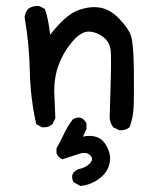

<svg xmlns="http://www.w3.org/2000/svg" viewBox="-20 -492 540 645"><path d="M251 132.8 228.5 121.1Q220.7 111.3 222.7 95.7Q228.5 82 243.2 76.2Q266.6 72.3 281.2 57.6Q295.9 43 283.2 29.8Q270.5 16.6 245.6 24.9Q220.7 33.2 189.5 43Q175.8 37.1 169.9 23.4V5.9Q183.6 -17.6 195.3 -43Q207 -68.4 224.6 -90.8Q235.4 -98.6 251 -96.7Q264.6 -90.8 270.5 -77.1V-58.6L258.8 -33.2Q309.6 -43 332 -10.7Q354.5 21.5 348.6 53.7Q342.8 85.9 314.5 107.4Q286.1 128.9 251 132.8ZM379.9 -54.7 360.4 -64.5Q346.7 -83 348.6 -106.4Q354.5 -276.4 352.5 -314.5Q350.6 -352.5 322.8 -370.6Q294.9 -388.7 271 -385.3Q247.1 -381.8 219.2 -347.7Q191.4 -313.5 176.8 -273.4Q162.1 -233.4 162.1 -186.5L166 -94.7L156.2 -75.2Q142.6 -62.5 121.1 -64.5L101.6 -75.2Q82 -163.1 80.1 -254.9Q78.1 -346.7 62.5 -434.6Q64.5 -450.2 74.2 -461.9Q89.8 -473.6 111.3 -471.7L130.9 -461.9Q142.6 -428.7 148.4 -375Q199.2 -440.4 238.8 -456.1Q278.3 -471.7 313.5 -466.8Q348.6 -461.9 379.9 -429.7Q411.1 -397.5 419.9 -372.1Q428.7 -346.7 429.7 -254.9Q430.7 -163.1 428.7 -128.9Q426.8 -94.7 415 -64.5Q401.4 -52.7 379.9 -54.7Z"/></svg>

Font: JasonHandwriting1
Style: Regular
Weight: 400
Version: Version 1.48.20